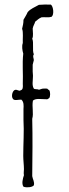

<svg xmlns="http://www.w3.org/2000/svg" viewBox="-20 -825 299 834"><path d="M204 -752C216 -761 212 -797 201 -805C183 -806 165 -805 149 -804C132 -794 112 -787 100 -772C95 -760 88 -750 82 -739C82 -724 79 -712 76 -700C82 -684 78 -658 79 -638C74 -624 77 -606 81 -592C76 -546 81 -507 79 -460C80 -448 80 -435 70 -433C62 -426 53 -440 42 -433C32 -426 27 -400 40 -392C51 -388 60 -393 73 -392C84 -382 83 -366 82 -351V-304C85 -254 81 -199 81 -148C81 -128 84 -108 84 -90C84 -81 82 -73 84 -64C79 -49 73 -27 82 -14C95 -9 120 -11 127 -20C131 -35 122 -46 120 -60C121 -152 122 -226 120 -309C127 -333 118 -360 123 -388C136 -399 157 -394 179 -394C188 -392 189 -397 194 -399C199 -407 199 -425 194 -433C191 -435 187 -437 185 -440C180 -440 173 -441 166 -440C159 -439 154 -436 149 -435C144 -439 132 -436 127 -440C118 -455 123 -473 123 -490C124 -498 122 -506 122 -514V-544C123 -551 126 -557 127 -564C126 -575 121 -580 127 -589C119 -607 128 -640 120 -657C126 -669 122 -686 122 -701C124 -713 130 -720 133 -731C142 -738 150 -746 161 -750C175 -751 192 -748 204 -752Z"/></svg>

Font: FuturaRener
Style: Light
Weight: 300
Designer: BSozoo
Foundry: BSozoo
Version: Version 1.0